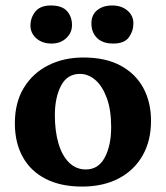

<svg xmlns="http://www.w3.org/2000/svg" viewBox="-20 -679 612 708"><path d="M282.7 9Q203.7 9 148 -19.7Q92.3 -48.4 63.6 -100.9Q34.8 -153.3 34.8 -224.3Q34.8 -301.2 68 -355.4Q101.1 -409.7 158.4 -438.4Q215.7 -467 287.4 -467Q369.4 -467 424.8 -437Q480.3 -407 508.6 -354.5Q536.9 -302.1 536.9 -233.2Q536.9 -160 505.8 -105.4Q474.7 -50.9 417.7 -21Q360.6 9 282.7 9ZM296.5 -54.1Q342.9 -54.1 366.4 -98.4Q389.9 -142.7 389.9 -210.2Q389.9 -273.8 373.8 -317.7Q357.6 -361.6 331.6 -384.1Q305.5 -406.5 274.8 -406.5Q227.8 -406.5 205 -362.9Q182.3 -319.3 182.3 -254.2Q182.3 -195.5 195.6 -150.1Q209 -104.7 234.8 -79.4Q260.6 -54.1 296.5 -54.1ZM398 -518.4Q358.1 -518.4 337.6 -539.1Q317.1 -559.8 317.1 -592.7Q317.1 -624 338.3 -641.4Q359.6 -658.8 394 -658.8Q427.9 -658.8 449.9 -640.1Q471.9 -621.4 471.9 -592.7Q471.9 -564.3 455.2 -541.4Q438.5 -518.4 398 -518.4ZM170.2 -518.4Q135.8 -518.4 114 -537.6Q92.3 -556.8 92.3 -584.6Q92.3 -613.4 110.2 -636.1Q128.2 -658.8 167.7 -658.8Q208.6 -658.8 227.1 -638.1Q245.5 -617.4 245.5 -586.6Q245.5 -557.8 224.1 -538.1Q202.6 -518.4 170.2 -518.4Z"/></svg>

Font: Vollkorn
Style: Regular
Weight: 400
Designer: Friedrich Althausen
Foundry: Friedrich Althausen
Version: Version 5.001